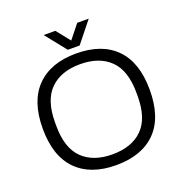

<svg xmlns="http://www.w3.org/2000/svg" viewBox="-152 -1002 1096 1149"><g transform="rotate(-20 395.5 -428.0)"><path d="M251 -868.2H325.2L395 -780.8L464.8 -868.2H538.1L432.1 -735.8H356.9ZM395 12.2Q232.4 12.2 143.3 -77.9Q54.2 -168 54.2 -342.8Q54.2 -517.6 143.6 -607.9Q232.9 -698.2 395 -698.2Q558.1 -698.2 647 -608.2Q735.8 -518.1 735.8 -342.8Q735.8 -167.5 647 -77.6Q558.1 12.2 395 12.2ZM395 -56.2Q518.1 -56.2 586.4 -123.5Q654.8 -190.9 654.8 -332V-353Q654.8 -494.6 586.4 -562.3Q518.1 -629.9 395 -629.9Q272.9 -629.9 204.6 -562.3Q136.2 -494.6 136.2 -353V-332Q136.2 -190.9 204.6 -123.5Q272.9 -56.2 395 -56.2Z"/></g></svg>

Font: Archivo Light
Style: Regular
Weight: 300
Designer: Hector Gatti
Foundry: Omnibus-Type
Version: Version 2.001